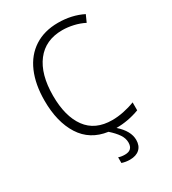

<svg xmlns="http://www.w3.org/2000/svg" viewBox="-223 -838 1046 1171"><g transform="rotate(-30 300.0 -252.5)"><path d="M128 -353Q128 -208 188 -126Q248 -44 368 -44Q406 -44 448 -52.5Q490 -61 528 -76V-20Q448 10 365 10Q433 70 433 133Q433 174 408.5 196.5Q384 219 340 219Q311 219 284 210V170Q303 177 329 177Q384 177 384 123Q384 93 365 65Q346 37 311 6Q190 -11 129 -107Q68 -203 68 -353Q68 -467 104 -550.5Q140 -634 209.5 -679Q279 -724 376 -724Q472 -724 550 -685L528 -636Q493 -654 453 -663Q413 -672 376 -672Q257 -672 192.5 -588Q128 -504 128 -353Z"/></g></svg>

Font: Noto Sans Mono UI Light
Style: Regular
Weight: 300
Monospace: yes
Designer: Monotype Design team
Foundry: Monotype Imaging Inc.
Version: Version 1.000